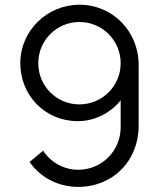

<svg xmlns="http://www.w3.org/2000/svg" viewBox="-20 -754 660 790"><path d="M307 -734.5C173.5 -734.5 63.5 -627.5 63.5 -494C63.5 -360.5 166.5 -255.5 300 -255.5C370.5 -255.5 434 -289 476.5 -341V-230C476.5 -137.5 403 -55.5 301.5 -55.5C242 -55.5 188.5 -86.5 157.5 -134L101.5 -87.5C146.5 -23.5 219.5 15 301.5 15C444.5 15 550.5 -92 550.5 -236.5V-486.5C550.5 -626.5 442.5 -734.5 307 -734.5ZM307 -663.5C401 -663.5 476.5 -587.5 476.5 -494C476.5 -400 400.5 -324.5 306.5 -324.5C212.5 -324.5 137.5 -400 137.5 -494C137.5 -588 213 -663.5 307 -663.5Z"/></svg>

Font: Manrope
Style: Regular
Weight: 400
Designer: Mikhail Sharanda
Foundry: Mikhail Sharanda
Version: Version 4.505